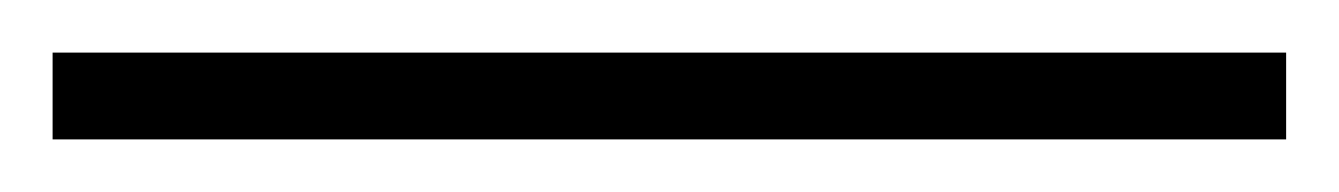

<svg xmlns="http://www.w3.org/2000/svg" viewBox="-25 -813 509 73"><path d="M-5 -760V-793H464V-760Z"/></svg>

Font: Noto Serif Hentaigana ExtraLight
Style: Regular
Weight: 200
Designer: Kazuhiro Yamada
Foundry: nipponia
Version: Version 1.000